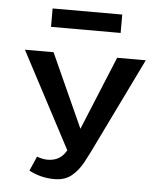

<svg xmlns="http://www.w3.org/2000/svg" viewBox="-49 -677 598 728"><g transform="rotate(5 250.0 -313.0)"><path d="M185 9Q157 9 132.5 2.5Q108 -4 88 -15L112 -70Q124 -66 133.5 -64Q143 -62 152 -62Q194 -62 216 -91.5Q238 -121 261 -176L382 -470H491L331 -141Q312 -101 293.5 -66.5Q275 -32 249.5 -11.5Q224 9 185 9ZM237 -80 31 -470H140L286 -147ZM122 -565V-635H387V-565Z"/></g></svg>

Font: Ysabeau SC SemiBold
Style: Regular
Weight: 600
Designer: Christian Thalmann (Catharsis Fonts)
Version: Version 2.001;gftools[0.9.30]; featfreeze: smcp